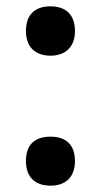

<svg xmlns="http://www.w3.org/2000/svg" viewBox="-20 -574 319 607"><path d="M62 -476C62 -421 96 -398 140 -398C182 -398 217 -421 217 -476C217 -533 182 -554 140 -554C96 -554 62 -533 62 -476ZM62 -65C62 -9 96 13 140 13C182 13 217 -9 217 -65C217 -122 182 -142 140 -142C96 -142 62 -122 62 -65Z"/></svg>

Font: Noto Sans Thaana SemiBold
Style: Regular
Weight: 600
Designer: David Williams
Foundry: Google Inc.
Version: Version 3.001